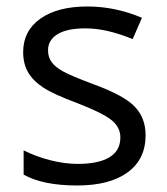

<svg xmlns="http://www.w3.org/2000/svg" viewBox="-20 -565 517 595"><path d="M431.2 -146Q431.2 -71.3 375.5 -30.8Q319.8 9.8 219.2 9.8Q112.8 9.8 53.2 -23.9V-99.1Q91.8 -79.6 136 -68.4Q180.2 -57.1 221.2 -57.1Q284.7 -57.1 318.8 -77.4Q353 -97.7 353 -139.2Q353 -170.4 325.9 -192.6Q298.8 -214.8 220.2 -245.1Q145.5 -272.9 114 -293.7Q82.5 -314.5 67.1 -340.8Q51.8 -367.2 51.8 -403.8Q51.8 -469.2 105 -507.1Q158.2 -544.9 251 -544.9Q337.4 -544.9 419.9 -509.8L391.1 -443.8Q310.5 -477.1 245.1 -477.1Q187.5 -477.1 158.2 -459Q128.9 -440.9 128.9 -409.2Q128.9 -387.7 139.9 -372.6Q150.9 -357.4 175.3 -343.8Q199.7 -330.1 269 -304.2Q364.3 -269.5 397.7 -234.4Q431.2 -199.2 431.2 -146Z"/></svg>

Font: f0_31487 
Style: Regular
Weight: 400
Foundry: Ascender Corporation
Version: Version 1.10